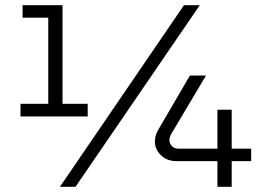

<svg xmlns="http://www.w3.org/2000/svg" viewBox="-20 -720 1047 740"><path d="M818 0V-99H660Q624 -99 600.5 -121.5Q577 -144 577 -175Q577 -187 580.5 -198.5Q584 -210 590 -220L712 -429H774L639 -202Q633 -191 633 -179Q633 -167 642.5 -157Q652 -147 669 -147H818V-297H873V-147H948V-99H873V0ZM59 -271V-320H166V-652H67V-700H221V-320H318V-271ZM211 0 689 -700H750L271 0Z"/></svg>

Font: MuseoModerno Thin Light
Style: Regular
Weight: 300
Version: Version 1.003